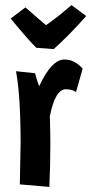

<svg xmlns="http://www.w3.org/2000/svg" viewBox="-20 -712 359 755"><path d="M305 -442 279 -350Q263 -361 239 -361Q197 -361 176 -255Q178 -185 178 -149Q178 -57 174 23L58 13Q61 -134 61 -149Q61 -334 43 -432L118 -424Q125 -395 134 -373Q183 -478 233 -478Q274 -478 305 -442ZM191 -519 123 -524Q92 -554 22 -639L80 -683Q132 -637 161 -613Q211 -648 261 -692L319 -649Q247 -568 191 -519Z"/></svg>

Font: Boogaloo
Style: Regular
Weight: 400
Designer: John Vargas Beltran
Foundry: John Vargas Beltran
Version: Version 1.001